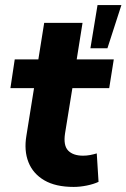

<svg xmlns="http://www.w3.org/2000/svg" viewBox="-20 -725 498 756"><path d="M270 11Q199 11 154.5 -15Q110 -41 92 -86.5Q74 -132 84 -191L114 -378H21L38 -491H131L154 -635H305L282 -491H428L410 -378H265L236 -199Q229 -152 248.5 -132Q268 -112 307 -112Q321 -112 334.5 -114.5Q348 -117 361 -121L368 -9Q349 0 322 5.5Q295 11 270 11ZM336 -535 364 -705H458L403 -535Z"/></svg>

Font: Nunito Sans 12pt ExtraLight 12pt ExtraBold
Style: Italic
Weight: 800
Italic angle: -9°
Version: Version 3.101;gftools[0.9.27]